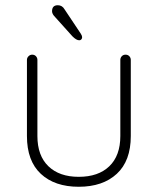

<svg xmlns="http://www.w3.org/2000/svg" viewBox="-20 -708 603 734"><path d="M480 -479V-188Q480 -93 426.5 -43.5Q373 6 281 6Q189 6 136 -43.5Q83 -93 83 -188V-479Q83 -487 89 -493Q95 -499 103 -499Q112 -499 117.5 -493Q123 -487 123 -479V-188Q123 -113 165 -72.5Q207 -32 281 -32Q356 -32 398 -72.5Q440 -113 440 -188V-479Q440 -487 445.5 -493Q451 -499 460 -499Q469 -499 474.5 -493Q480 -487 480 -479ZM257 -569 186 -648Q179 -657 179 -665Q179 -688 201 -688Q218 -688 227 -672L289 -579Q294 -571 294 -566Q294 -561 291 -557.5Q288 -554 283 -554Q272 -554 257 -569Z"/></svg>

Font: Quicksand Light
Style: Regular
Weight: 300
Designer: Andrew Paglinawan
Foundry: Andrew Paglinawan
Version: Version 3.000